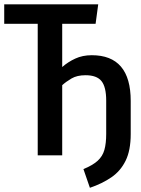

<svg xmlns="http://www.w3.org/2000/svg" viewBox="-26 -728 662 900"><path d="M265.6 -616.4V-413.8Q292.3 -437.4 326.7 -453.3Q361 -469.2 404.1 -469.2Q586.7 -469.2 586.7 -254.9V-99.5Q586.7 -23.1 562.8 25.4Q539 73.8 495.9 103.3Q452.8 132.8 395.4 152.3L365.1 64.6Q408.7 46.7 431.8 25.6Q454.9 4.6 463.3 -25.4Q471.8 -55.4 471.8 -100.5V-256.4Q471.8 -320.5 449.7 -347.9Q427.7 -375.4 374.9 -375.4Q335.4 -375.4 309.5 -360.3Q283.6 -345.1 265.6 -328.7V0H150.8V-616.4H-6.2V-707.7H434.4L422.1 -616.4Z"/></svg>

Font: Fira Code Medium
Style: Regular
Weight: 500
Designer: Carrois Corporate, Edenspiekermann AG, Nikita Prokopov
Foundry: Carrois Corporate, Edenspiekermann AG, Nikita Prokopov
Version: Version 6.002